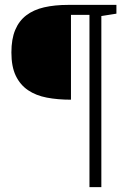

<svg xmlns="http://www.w3.org/2000/svg" viewBox="-20 -691 526 790"><path d="M397 -625V79.1H348.1V-629.9H272V-280.8Q217.8 -280.8 172.9 -289.3Q127.9 -297.9 95.5 -319.8Q63 -341.8 44.9 -379.4Q26.9 -417 26.9 -475.1Q26.9 -530.3 42.5 -567.6Q58.1 -605 88.1 -627.9Q118.2 -650.9 161.6 -660.9Q205.1 -670.9 261.2 -670.9H459V-634.8Z"/></svg>

Font: Charis SIL Am
Style: Regular
Weight: 400
Foundry: SIL International
Version: Version 5.000